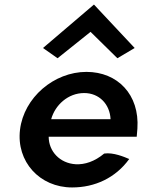

<svg xmlns="http://www.w3.org/2000/svg" viewBox="-20 -811 635 844"><path d="M169 -600 233 -555 378 -671 496 -555 572 -600 393 -791ZM194 -210H581L584 -246C594 -395 497 -495 360 -495C217 -495 85 -382 68 -241C51 -101 154 13 297 13C397 13 488 -29 548 -112C527 -121 478 -142 438 -136C396 -101 353 -87 313 -89C243 -93 194 -146 194 -210ZM466 -287H205C222 -349 279 -402 350 -402C416 -402 463 -353 466 -287Z"/></svg>

Font: Bluebird
Style: Obl
Weight: 400
Designer: Jasper
Foundry: Cannot Into Space Fonts
Version: Version 0.98